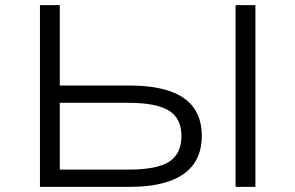

<svg xmlns="http://www.w3.org/2000/svg" viewBox="-20 -725 1146 745"><path d="M135 0V-705H212V-393H485Q576 -393 638.5 -371.5Q701 -350 732 -306.5Q763 -263 763 -198Q763 -133 732 -89Q701 -45 638.5 -22.5Q576 0 485 0ZM212 -67H479Q589 -67 636.5 -97.5Q684 -128 684 -197Q684 -266 635 -296Q586 -326 479 -326H212ZM894 0V-705H971V0Z"/></svg>

Font: Nunito Sans 7pt Expanded Light
Style: Regular
Weight: 300
Width: 7
Designer: Vernon Adams
Foundry: Vernon Adams
Version: Version 3.101;gftools[0.9.27]